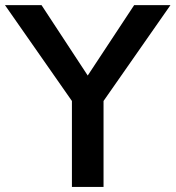

<svg xmlns="http://www.w3.org/2000/svg" viewBox="-45 -739 694 759"><path d="M119.1 -718.8 301.8 -440.4 485.4 -718.8H628.9L364.3 -339.8V0H239.3V-339.8L-25.4 -718.8Z"/></svg>

Font: Min Sans SemiBold
Style: Regular
Weight: 600
Designer: Jinseong-Kim, NotoSansCJK, Nunito
Foundry: Jinseong-Kim
Version: Version 1.400;Glyphs 3.1.2 (3151)